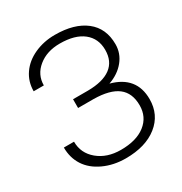

<svg xmlns="http://www.w3.org/2000/svg" viewBox="-170 -848 935 984"><g transform="rotate(-30 297.5 -356.0)"><path d="M478 -525.4Q478 -592.3 429.7 -630.9Q381.3 -669.4 292 -669.4Q214.8 -669.4 164.6 -628.4Q114.3 -587.4 114.3 -524.4H54.2Q54.2 -581.1 85 -625.7Q115.7 -670.4 171.1 -695.6Q226.6 -720.7 292 -720.7Q407.2 -720.7 472.7 -669.4Q538.1 -618.2 538.1 -523.9Q538.1 -469.7 503.4 -427.2Q468.8 -384.8 410.2 -364.3Q548.8 -327.1 548.8 -192.9Q548.8 -100.6 479.2 -45.4Q409.7 9.8 292 9.8Q220.7 9.8 162.1 -17.3Q103.5 -44.4 73.7 -90.6Q43.9 -136.7 43.9 -197.3H104Q104 -128.9 157.2 -84.7Q210.4 -40.5 292 -40.5Q384.3 -40.5 436.5 -81.3Q488.8 -122.1 488.8 -190.9Q488.8 -263.7 442.4 -299.6Q396 -335.4 299.3 -336.4H208.5V-388.2H296.4Q385.3 -388.7 431.6 -423.1Q478 -457.5 478 -525.4Z"/></g></svg>

Font: RobotoInd Light
Style: Regular
Weight: 300
Designer: Google
Version: Version 2.001151; 2014